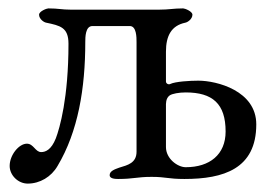

<svg xmlns="http://www.w3.org/2000/svg" viewBox="-20 -423 653 457"><path d="M375 -300C375 -338 388 -362 421 -369C427 -370 438 -378 438 -388C438 -396 420 -403 416 -403C391 -403 384 -400 358 -400H149C126 -400 120 -403 95 -403C91 -403 73 -396 73 -388C73 -378 84 -370 90 -369C123 -362 143 -358 143 -319C143 -189 122 -118 113 -94C102 -66 88 -61 78 -61C64 -61 60 -81 44 -81C25 -81 3 -54 3 -28C3 -6 23 14 46 14C75 14 102 -2 117 -28C166 -110 183 -213 183 -323C183 -334 183 -361 200 -361H289C305 -361 305 -334 305 -323V-62C305 -35 284 -30 264 -24C253 -20 241 -16 241 -6C241 2 253 3 261 3C299 3 305 -2 341 -2C376 -2 379 3 419 3C512 3 590 -21 590 -127C590 -207 496 -231 452 -231C433 -231 397 -229 385 -223C381 -221 375 -224 375 -229ZM384 -196C390 -200 406 -203 422 -203C486 -203 517 -176 517 -110C517 -55 479 -25 422 -25C403 -25 375 -45 375 -73V-170C375 -175 374 -189 384 -196Z"/></svg>

Font: EB Garamond 12
Style: Regular
Weight: 400
Version: Version 0.016+